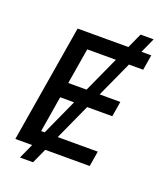

<svg xmlns="http://www.w3.org/2000/svg" viewBox="-163 -923 937 1117"><g transform="rotate(20 305.5 -364.0)"><path d="M592.3 -819.6 550.4 -727.3H611.2L595.5 -632.8H507.5L406.6 -411.2H534.8L519.2 -317.1H363.6L262.4 -94.5H510.3L494.7 0H219.5L177.6 92.3H96.6L138.5 0H34.4L155.2 -727.3H469.5L511.4 -819.6ZM426.5 -632.8H249.3L212.4 -411.2H325.6ZM282.7 -317.1H196.7L159.8 -94.5H181.5Z"/></g></svg>

Font: Karasuma Gothic
Style: Medium Italic
Weight: 500
Italic angle: 9.39998°
Designer: Rasmus Andersson / Ryoko Nishizuka
Foundry: Genbu
Version: Version 1.00